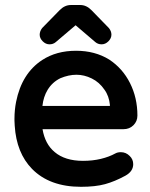

<svg xmlns="http://www.w3.org/2000/svg" viewBox="-20 -718 593 758"><path d="M414.1 -300.3Q414.1 -300.8 414.1 -301.5Q414.1 -302.2 414.1 -302.7Q410.6 -339.4 392.1 -364.3Q372.1 -393.6 342.3 -408.2Q312.5 -422.9 281.7 -422.9Q251 -422.9 218.3 -409.2Q186.5 -393.6 168 -363.3Q151.4 -335.9 147.5 -299.8H411.1Q413.1 -299.8 414.1 -300.3ZM38.1 -221.7Q37.1 -234.9 37.1 -241.9Q37.1 -249 37.1 -249Q37.1 -283.2 43.5 -315.9Q65.9 -428.2 146.5 -481Q202.6 -517.6 280.3 -517.6Q355 -517.6 411.1 -482.9Q463.9 -448.2 493.2 -390.1Q522.5 -332 522.5 -261.7Q522.5 -239.3 506.8 -223.6Q491.2 -208 467.8 -208H147.9Q157.7 -149.4 195.8 -117.7Q236.8 -83 307.6 -83Q345.7 -83 378.2 -90.8Q410.6 -98.6 435.5 -112.3Q444.3 -117.2 457 -117.2Q477.5 -117.2 492.2 -102.1Q505.9 -88.9 505.9 -69.8Q505.9 -41.5 475.1 -24.4Q433.1 -1.5 394.8 9Q356.4 19.5 299.8 19.5Q175.8 19.5 106.4 -51.3Q44.9 -114.3 38.1 -221.7ZM146.5 -607.4Q214.8 -677.7 215.3 -677.7Q235.4 -698.2 259.8 -698.2H296.9Q321.3 -698.2 341.3 -677.7L410.2 -606.9Q419.9 -594.7 419.9 -581.1Q419.9 -566.9 408 -554.9Q396 -543 381.3 -543Q366.7 -543 356.4 -551.8L279.8 -617.2Q278.8 -618.2 278.3 -618.2L200.2 -551.8Q189.9 -543 175.3 -543Q160.6 -543 148.7 -554.9Q136.7 -566.9 136.7 -580.8Q136.7 -594.7 146.5 -607.4Z"/></svg>

Font: YuPearl-SemiBold
Style: SemiBold
Weight: 600
Designer: Max Yao
Foundry: Max-Everyday
Version: Version 1.011; ttfautohint (v1.8.3)